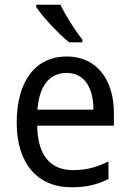

<svg xmlns="http://www.w3.org/2000/svg" viewBox="-20 -786 550 816"><path d="M237 -766H134V-756C159 -717 230 -641 274 -606H330V-618C300 -655 258 -721 237 -766ZM264 -546C132 -546 51 -443 51 -264C51 -94 137 10 284 10C347 10 392 -1 441 -25V-100C391 -75 347 -63 290 -63C193 -63 140 -127 138 -252H464V-306C464 -447 391 -546 264 -546ZM263 -476C342 -476 377 -409 377 -320H139C147 -421 190 -476 263 -476Z"/></svg>

Font: Noto Sans Sinhala UI SemiCondensed
Style: Regular
Weight: 400
Width: 4
Designer: Jelle Bosma - Monotype Design Team
Foundry: Monotype Imaging Inc.
Version: Version 2.006